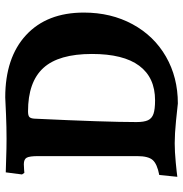

<svg xmlns="http://www.w3.org/2000/svg" viewBox="-3 -684 699 733"><g transform="rotate(-90 346.5 -317.5)"><path d="M166 0Q134 0 92.5 4Q51 8 38 10L45 -59Q87 -67 102 -84Q117 -101 117 -143V-522Q117 -554 111 -565Q105 -576 86 -576Q75 -576 65.5 -575Q56 -574 53 -574L47 -583L55 -645Q69 -645 107.5 -643.5Q146 -642 183 -642Q227 -642 275 -644Q323 -646 341 -647Q493 -647 579 -567.5Q665 -488 665 -347Q665 -243 620.5 -161Q576 -79 497 -33.5Q418 12 318 12Q302 10 252 5Q202 0 166 0ZM260 -536Q247 -263 247 -146Q247 -117 254 -102Q261 -87 278.5 -81Q296 -75 330 -75Q417 -75 462 -135.5Q507 -196 507 -316Q507 -443 453.5 -501.5Q400 -560 288 -560Q272 -560 266.5 -555Q261 -550 260 -536Z"/></g></svg>

Font: Sahitya
Style: Bold
Weight: 700
Designer: Juan Pablo del Peral
Foundry: Juan Pablo del Peral (http://www.huertatipografica.com)
Version: Version 1.001;PS 001.000;hotconv 1.0.70;makeotf.lib2.5.58329